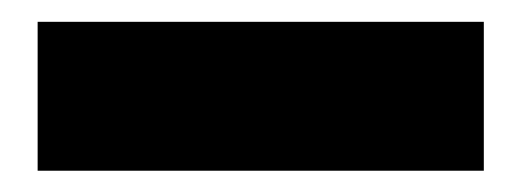

<svg xmlns="http://www.w3.org/2000/svg" viewBox="-20 -7 478 176"><path d="M423.5 149.5H14.5V13H423.5Z"/></svg>

Font: Anek Devanagari Medium ExtraBold
Style: Regular
Weight: 800
Version: Version 1.003